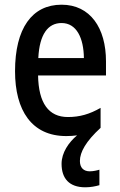

<svg xmlns="http://www.w3.org/2000/svg" viewBox="-20 -569 511 817"><path d="M320 116C320 78 346 32 408 -25V-110C361 -83 319 -71 269 -71C187 -71 144 -130 142 -248H431V-308C431 -450 364 -549 242 -549C116 -549 44 -448 44 -266C44 -99 115 10 262 10C278 10 293 9 308 7C272 37 242 81 242 128C242 190 274 228 343 228C365 228 386 224 403 219V153C394 156 377 160 362 160C336 160 320 145 320 116ZM242 -471C306 -471 336 -407 337 -322H143C148 -423 184 -471 242 -471Z"/></svg>

Font: Noto Sans Sinhala UI Condensed Medium
Style: Regular
Weight: 500
Width: 3
Designer: Jelle Bosma - Monotype Design Team
Foundry: Monotype Imaging Inc.
Version: Version 2.006